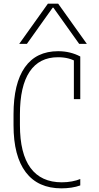

<svg xmlns="http://www.w3.org/2000/svg" viewBox="-20 -1020 540 1050"><path d="M316 10Q188 10 121 -78Q54 -166 54 -335V-395Q54 -564 116 -652Q178 -740 298 -740Q332 -740 362.5 -732.5Q393 -725 419 -711V-478H384V-710L401 -680Q360 -707 297 -707Q195 -707 142 -628Q89 -549 89 -394V-336Q89 -180 147 -101.5Q205 -23 318 -23Q347 -23 373.5 -28Q400 -33 419 -41V-6Q397 2 370.5 6Q344 10 316 10ZM85 -780 242 -1000H298L455 -780H413L272 -978H268L127 -780Z"/></svg>

Font: M PLUS Code Latin ExtraLight
Style: Regular
Weight: 250
Designer: Coji Morishita
Foundry: UNDERFOREST DESIGN
Version: Version 1.002; ttfautohint (v1.8.3)